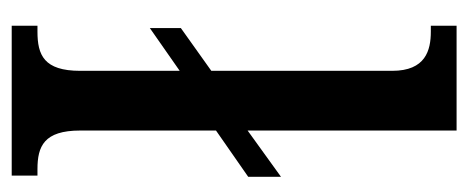

<svg xmlns="http://www.w3.org/2000/svg" viewBox="-256 -544 800 328"><g transform="rotate(90 144.0 -380.0)"><path d="M24 0H280V-44H269C230 -44 203 -55 203 -117V-349L282 -404V-460L203 -403V-760H24V-716H34C66 -716 101 -707 101 -650V-341L28 -289V-236L101 -287V-117C101 -55 74 -44 34 -44H24Z"/></g></svg>

Font: Noto Serif Myanmar Condensed Medium
Style: Regular
Weight: 500
Width: 3
Designer: Ben Mitchell and the Monotype Design Team
Foundry: Monotype Imaging Inc.
Version: Version 2.106